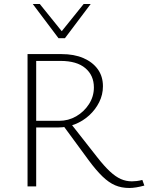

<svg xmlns="http://www.w3.org/2000/svg" viewBox="-20 -927 738 955"><path d="M117 0V-658H285Q349 -658 395 -638Q441 -618 466.5 -582.5Q492 -547 492 -498Q492 -456 473.5 -419Q455 -382 424 -353.5Q393 -325 353 -309Q313 -293 269 -293H135V-326H274Q320 -326 359 -348.5Q398 -371 422.5 -409Q447 -447 447 -492Q447 -552 404.5 -588Q362 -624 281 -624H160V0ZM623 8Q584 8 552.5 -5.5Q521 -19 489.5 -49.5Q458 -80 421 -130L291 -307L327 -319L462 -147Q498 -101 526.5 -74.5Q555 -48 581 -36.5Q607 -25 636 -25Q646 -25 659.5 -26.5Q673 -28 688 -32L698 -4Q676 2 657.5 5Q639 8 623 8ZM271 -737 280 -763 396 -907H431L303 -737ZM271 -737 143 -907H178L295 -762L303 -737Z"/></svg>

Font: Ysabeau ExtraLight
Style: Regular
Weight: 250
Designer: Christian Thalmann (Catharsis Fonts)
Version: Version 2.002